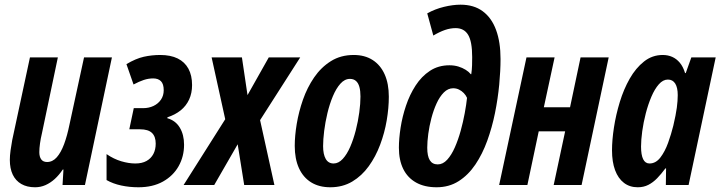

<svg xmlns="http://www.w3.org/2000/svg" viewBox="-20 -790 3077 820"><path d="M129.9 9.8Q95.2 9.8 71 -4.2Q46.9 -18.1 34.4 -44.2Q22 -70.3 22 -106.9Q22 -125 25.1 -147.7Q28.3 -170.4 32.2 -191.9L107.9 -544.9H227.1L159.2 -221.2Q153.8 -198.7 150.9 -177.7Q147.9 -156.7 147.9 -140.1Q147.9 -120.6 156 -109.4Q164.1 -98.1 181.2 -98.1Q204.6 -98.1 222.4 -118.2Q240.2 -138.2 253.7 -174.3Q267.1 -210.4 276.9 -258.8L338.9 -544.9H458L342.8 0H247.1L251 -65.9H248Q232.4 -42.5 213.9 -25.6Q195.3 -8.8 174.3 0.5Q153.3 9.8 129.9 9.8Z M571.3 9.8Q532.7 9.8 497.6 2.2Q462.4 -5.4 435.1 -21V-131.8Q465.8 -110.8 497.8 -101.3Q529.8 -91.8 558.1 -91.8Q586.4 -91.8 605.7 -102.5Q625 -113.3 635 -132.3Q645 -151.4 645 -176.8Q645 -207 628.9 -222.4Q612.8 -237.8 578.1 -237.8H532.2L551.3 -328.1H591.3Q615.7 -328.1 635.7 -337.6Q655.8 -347.2 667.5 -364.5Q679.2 -381.8 679.2 -404.8Q679.2 -431.2 667.5 -443.1Q655.8 -455.1 634.3 -455.1Q613.8 -455.1 594 -448.5Q574.2 -441.9 550.3 -429.2L520 -516.1Q560.1 -540 594.2 -547.6Q628.4 -555.2 664.1 -555.2Q708.5 -555.2 738.8 -540.3Q769 -525.4 784.7 -496.6Q800.3 -467.8 800.3 -426.8Q800.3 -392.1 787.6 -364.7Q774.9 -337.4 751.5 -318.6Q728 -299.8 695.3 -289.1L694.3 -285.2Q729.5 -275.4 747.8 -245.1Q766.1 -214.8 766.1 -171.9Q766.1 -121.6 742.9 -80.3Q719.7 -39.1 676 -14.6Q632.3 9.8 571.3 9.8Z M764.2 0 941.9 -280.8 883.8 -544.9H1013.2L1037.1 -383.8L1127.9 -544.9H1262.2L1090.8 -276.9L1151.9 0H1022.9L995.1 -173.8L895 0Z M1390.6 9.8Q1342.8 9.8 1308.8 -11.2Q1274.9 -32.2 1256.8 -71.8Q1238.8 -111.3 1238.8 -167Q1238.8 -209.5 1247.3 -261Q1255.9 -312.5 1273.9 -364.3Q1292 -416 1321.5 -459.2Q1351.1 -502.4 1393.1 -528.8Q1435.1 -555.2 1490.7 -555.2Q1538.1 -555.2 1571.5 -533.7Q1605 -512.2 1622.8 -472.4Q1640.6 -432.6 1640.6 -377Q1640.6 -329.1 1631.6 -275.9Q1622.6 -222.7 1603.5 -171.9Q1584.5 -121.1 1554.9 -80.1Q1525.4 -39.1 1484.4 -14.6Q1443.4 9.8 1390.6 9.8ZM1404.8 -91.8Q1425.8 -91.8 1443.8 -111.3Q1461.9 -130.9 1475.8 -163.1Q1489.7 -195.3 1499.5 -233.6Q1509.3 -272 1514.4 -309.8Q1519.5 -347.7 1519.5 -377.9Q1519.5 -401.9 1514.9 -418.7Q1510.3 -435.5 1500.2 -444.3Q1490.2 -453.1 1474.6 -453.1Q1452.1 -453.1 1433.8 -432.6Q1415.5 -412.1 1401.6 -378.9Q1387.7 -345.7 1378.4 -306.9Q1369.1 -268.1 1364.5 -231Q1359.9 -193.8 1359.9 -166Q1359.9 -130.9 1371.1 -111.3Q1382.3 -91.8 1404.8 -91.8Z M1844.7 9.8Q1793 9.8 1756.8 -10.5Q1720.7 -30.8 1702.1 -68.6Q1683.6 -106.4 1683.6 -159.2Q1683.6 -197.8 1690.9 -244.9Q1698.2 -292 1713.9 -338.6Q1729.5 -385.3 1754.9 -424.6Q1780.3 -463.9 1816.2 -487.5Q1852.1 -511.2 1899.4 -511.2Q1919.9 -511.2 1937.5 -505.9Q1955.1 -500.5 1968.8 -491.9Q1982.4 -483.4 1990.7 -473.1H1992.7Q1995.6 -492.7 1996.1 -511.5Q1996.6 -530.3 1996.6 -545.9Q1996.6 -612.8 1979.2 -641.4Q1961.9 -669.9 1925.8 -669.9Q1903.3 -669.9 1880.1 -661.9Q1856.9 -653.8 1830.6 -638.2L1804.7 -732.9Q1837.9 -751.5 1876 -760.7Q1914.1 -770 1946.8 -770Q2003.9 -770 2041.7 -741.9Q2079.6 -713.9 2098.6 -662.1Q2117.7 -610.4 2117.7 -538.1Q2117.7 -488.3 2112.1 -428.5Q2106.4 -368.7 2094 -307.1Q2081.5 -245.6 2061 -189Q2040.5 -132.3 2010.3 -87.4Q1980 -42.5 1939 -16.4Q1897.9 9.8 1844.7 9.8ZM1849.6 -87.9Q1871.6 -87.9 1889.9 -107.9Q1908.2 -127.9 1922.6 -160.6Q1937 -193.4 1947.5 -231.4Q1958 -269.5 1964.8 -306.6Q1971.7 -343.8 1974.6 -372.1Q1969.7 -383.3 1960.7 -392.6Q1951.7 -401.9 1940.2 -407.5Q1928.7 -413.1 1915.5 -413.1Q1893.6 -413.1 1875.7 -395.3Q1857.9 -377.4 1844.7 -348.6Q1831.5 -319.8 1822.5 -285.6Q1813.5 -251.5 1809.1 -218.3Q1804.7 -185.1 1804.7 -159.2Q1804.7 -123 1815.7 -105.5Q1826.7 -87.9 1849.6 -87.9Z M2111.8 0 2228.5 -544.9H2348.6L2302.7 -332H2414.6L2459.5 -544.9H2579.6L2463.9 0H2344.7L2393.6 -229H2280.8L2232.4 0Z M2703.6 9.8Q2669.4 9.8 2644.8 -9Q2620.1 -27.8 2606.9 -63.2Q2593.8 -98.6 2593.8 -147.9Q2593.8 -191.9 2602.1 -245.8Q2610.4 -299.8 2627 -354.2Q2643.6 -408.7 2669.4 -454.1Q2695.3 -499.5 2730.5 -527.3Q2765.6 -555.2 2810.5 -555.2Q2832.5 -555.2 2850.8 -547.1Q2869.1 -539.1 2883.3 -522.2Q2897.5 -505.4 2905.8 -478H2908.7L2932.6 -544.9H3036.6L2920.9 0H2823.7L2824.7 -70.8H2821.8Q2804.2 -46.9 2786.6 -28.8Q2769 -10.7 2749 -0.5Q2729 9.8 2703.6 9.8ZM2753.9 -91.8Q2780.8 -91.8 2800.3 -117.2Q2819.8 -142.6 2833.3 -179.9Q2846.7 -217.3 2855.5 -252.9Q2866.7 -300.3 2870.6 -330.1Q2874.5 -359.9 2874.5 -383.8Q2874.5 -416 2863.8 -433.1Q2853 -450.2 2832.5 -450.2Q2811.5 -450.2 2793.7 -429.9Q2775.9 -409.7 2762 -377Q2748 -344.2 2738 -305.7Q2728 -267.1 2722.9 -229.7Q2717.8 -192.4 2717.8 -164.1Q2717.8 -128.4 2726.8 -110.1Q2735.8 -91.8 2753.9 -91.8Z"/></svg>

Font: Open Sans Condensed
Style: Italic
Weight: 400
Width: 3
Italic angle: -12°
Designer: Monotype Design Team
Foundry: Monotype Imaging Inc.
Version: Version 3.000